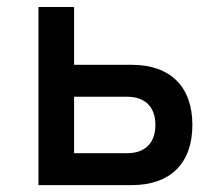

<svg xmlns="http://www.w3.org/2000/svg" viewBox="-20 -538 626 558"><path d="M91.8 0H363.3C475.1 0 539.1 -63.5 539.1 -174.8C539.1 -286.1 475.1 -349.6 363.3 -349.6H195.3V-517.6H91.8ZM195.3 -92.8V-256.8H349.6C401.9 -256.8 431.6 -227.1 431.6 -174.8C431.6 -122.6 401.9 -92.8 349.6 -92.8Z"/></svg>

Font: CaskaydiaCove Nerd Font
Style: Regular
Weight: 400
Designer: Aaron Bell
Foundry: Saja Typeworks
Version: Version 2111.1;Nerd Fonts 2.3.3